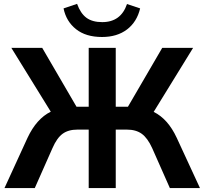

<svg xmlns="http://www.w3.org/2000/svg" viewBox="-20 -964 1047 984"><path d="M121.1 -257.8Q167 -355.5 240.2 -391.6L38.1 -718.8H196.3L372.1 -417H434.6V-718.8H573.2V-417H635.7L811.5 -718.8H969.7L767.6 -390.6Q840.8 -354.5 885.7 -257.8L1004.9 0H850.6L759.8 -205.1Q736.3 -256.8 706.5 -278.3Q676.8 -299.8 629.9 -299.8H573.2V0H434.6V-299.8H377Q330.1 -299.8 300.8 -278.3Q271.5 -256.8 249 -205.1L158.2 0H2.9ZM305.7 -920.9 375 -944.3Q392.6 -895.5 422.9 -873Q453.1 -850.6 503.9 -850.6Q599.6 -850.6 630.9 -943.4L698.2 -920.9Q681.6 -851.6 630.9 -813Q580.1 -774.4 502.9 -774.4Q419.9 -774.4 369.6 -814.5Q319.3 -854.5 305.7 -920.9Z"/></svg>

Font: Min Sans Bold
Style: Regular
Weight: 700
Designer: Jinseong-Kim, NotoSansCJK, Nunito
Foundry: Jinseong-Kim
Version: Version 1.400;Glyphs 3.1.2 (3151)